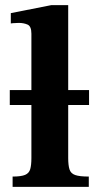

<svg xmlns="http://www.w3.org/2000/svg" viewBox="-20 -726 387 746"><path d="M325 0H29V-40Q62 -40 77.5 -46.5Q93 -53 97.5 -69Q102 -85 102 -112V-318H18V-376H102V-595Q102 -624 87 -630.5Q72 -637 53 -637Q41 -637 31.5 -636Q22 -635 22 -635V-675L179 -706H245V-376H326V-318H245V-112Q245 -84 250 -68Q255 -52 272 -46Q289 -40 325 -40Z"/></svg>

Font: STIX Two Text
Style: Bold
Weight: 700
Designer: Ross Mills, John Hudson & Paul Hanslow, Tiro Typeworks Ltd; with prior portions MicroPress Inc., and Coen Hoffman.
Foundry: Tiro Typeworks Ltd
Version: Version 2.13 b171